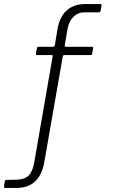

<svg xmlns="http://www.w3.org/2000/svg" viewBox="-126 -762 561 952"><path d="M336 -523C336 -527.7 334.3 -530 331 -530H201C196.3 -530 194.3 -532.3 195 -537L209 -619C213.7 -644.3 223.5 -664.3 238.5 -679C253.5 -693.7 271.3 -701 292 -701H363C368.3 -701 371.7 -703.7 373 -709L377 -734C377.7 -737.3 377.7 -739.5 377 -740.5C376.3 -741.5 374.7 -742 372 -742H297C259 -742 228.2 -731.3 204.5 -710C180.8 -688.7 165.7 -657.7 159 -617L146 -538C144 -532.7 141 -530 137 -530H66C60 -530 57 -527.7 57 -523L52 -496C51.3 -491.3 53 -489 57 -489H130C134.7 -489 136.3 -486.7 135 -482L44 42C38.7 73.3 29.3 95.5 16 108.5C2.7 121.5 -17 128.3 -43 129L-94 130C-98 130 -100.7 132.3 -102 137L-106 160C-107.3 166.7 -104.7 170 -98 170H-45C33 170 79.3 126.7 94 40L185 -481C185.7 -486.3 188.7 -489 194 -489H322C327.3 -489 330.3 -491.3 331 -496Z"/></svg>

Font: Libre Franklin ExtraLight
Style: Regular
Weight: 275
Designer: Pablo Impallari, Rodrigo Fuenzalida
Foundry: Impallari Type
Version: Version 1.002; ttfautohint (v1.5)